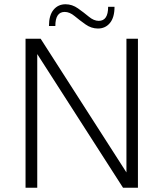

<svg xmlns="http://www.w3.org/2000/svg" viewBox="-20 -882 768 902"><path d="M574 -700H628V0H558L155 -628V0H100V-700H171L574 -72ZM210 -760Q210 -810 231.5 -836Q253 -862 288 -862Q319 -862 346.5 -842.5Q374 -823 397.5 -803.5Q421 -784 444 -784Q488 -784 488 -850H518Q518 -800 496.5 -774Q475 -748 440 -748Q409 -748 381.5 -767.5Q354 -787 330.5 -806.5Q307 -826 284 -826Q240 -826 240 -760Z"/></svg>

Font: Fivo Sans Light
Style: Regular
Weight: 300
Designer: Alexander Slobzheninov
Foundry: Alexander Slobzheninov
Version: 1.0